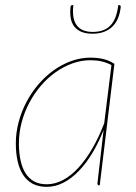

<svg xmlns="http://www.w3.org/2000/svg" viewBox="-20 -720 528 746"><path d="M41.5 0ZM367.5 0H364.5Q360.5 0 359.5 -2.2Q358.5 -4.5 358.5 -7L382.5 -215Q363.5 -166.5 339 -125.8Q314.5 -85 286.2 -55.8Q258 -26.5 226.5 -10.2Q195 6 161.5 6Q129 6 106.2 -6.5Q83.5 -19 69.2 -41.5Q55 -64 48.2 -95Q41.5 -126 41.5 -163Q41.5 -205 52.5 -246Q63.5 -287 83 -324Q102.5 -361 129.5 -392.5Q156.5 -424 188.8 -447Q221 -470 257.2 -483Q293.5 -496 331.5 -496Q358.5 -496 381 -490.8Q403.5 -485.5 424.5 -472ZM161.5 -4Q193.5 -4 224.8 -20.5Q256 -37 284.5 -68Q313 -99 338.5 -142.8Q364 -186.5 385 -241.5L413 -467Q394.5 -477 374.5 -481.5Q354.5 -486 331.5 -486Q295.5 -486 261 -473.5Q226.5 -461 195.5 -439Q164.5 -417 138.5 -386.5Q112.5 -356 93.5 -320Q74.5 -284 64 -244Q53.5 -204 53.5 -163Q53.5 -126.5 59.8 -97.2Q66 -68 79 -47.2Q92 -26.5 112.5 -15.2Q133 -4 161.5 -4ZM340.5 -596Q385.5 -596 409.5 -621.5Q433.5 -647 439.5 -700H444Q449.5 -700 449 -692.5Q446.5 -669 438.8 -650Q431 -631 417.5 -617.5Q404 -604 384.8 -596.5Q365.5 -589 339.5 -589Q313.5 -589 296 -596.5Q278.5 -604 268.2 -617.5Q258 -631 254.8 -650Q251.5 -669 254 -692.5Q254.5 -696.5 256.2 -698.2Q258 -700 260 -700H265Q253 -596 340.5 -596Z"/></svg>

Font: Lato Hairline
Style: Italic
Weight: 100
Italic angle: -7°
Designer: Lukasz Dziedzic
Foundry: tyPoland Lukasz Dziedzic
Version: Version 2.007; 2014-02-27